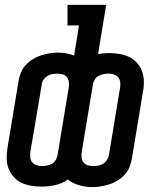

<svg xmlns="http://www.w3.org/2000/svg" viewBox="-20 -755 640 785"><path d="M358 10Q330 10 304 2.5Q278 -5 257 -21Q245 -12 231.5 -6.5Q218 -1 204.5 2Q191 5 177 6.5Q163 8 150 8Q128 8 107.5 4.5Q87 1 68.5 -7.5Q50 -16 36.5 -31Q23 -46 15.5 -64.5Q8 -83 7.5 -104.5Q7 -126 10 -147L56 -425Q59 -442 66 -459Q73 -476 85.5 -489.5Q98 -503 114 -513Q130 -523 147.5 -528.5Q165 -534 182 -537Q199 -540 217 -540Q234 -540 250.5 -537Q267 -534 283 -528L303 -651H256V-735H414L381 -534Q392 -536 403 -537Q414 -538 425 -538Q447 -538 468 -534.5Q489 -531 507 -522.5Q525 -514 539 -499Q553 -484 560 -465.5Q567 -447 568 -425.5Q569 -404 565 -383L519 -105Q516 -88 509 -71Q502 -54 489.5 -40.5Q477 -27 461 -17Q445 -7 427.5 -1.5Q410 4 393 7Q376 10 358 10ZM151 -76Q162 -76 172 -78Q182 -80 191.5 -85Q201 -90 207 -99.5Q213 -109 215 -119L261 -397Q263 -408 261.5 -419.5Q260 -431 253.5 -439.5Q247 -448 236 -451Q225 -454 213 -454Q203 -454 193 -452Q183 -450 174 -444.5Q165 -439 158.5 -430Q152 -421 151 -411L104 -133Q103 -122 104 -110.5Q105 -99 112 -91Q119 -83 129.5 -79.5Q140 -76 151 -76ZM362 -76Q372 -76 382 -78Q392 -80 401.5 -85.5Q411 -91 417 -100Q423 -109 425 -119L471 -397Q473 -408 471.5 -419.5Q470 -431 463 -439Q456 -447 445.5 -450.5Q435 -454 424 -454Q414 -454 403.5 -452Q393 -450 383.5 -445Q374 -440 368 -430.5Q362 -421 360 -411L314 -133Q312 -122 313.5 -110.5Q315 -99 322 -90.5Q329 -82 339.5 -79Q350 -76 362 -76Z"/></svg>

Font: Iosevka Curly Slab MdEx
Style: Italic
Weight: 500
Width: 7
Italic angle: -9°
Monospace: yes
Designer: Belleve Invis
Foundry: Belleve Invis
Version: Version 11.0.0; ttfautohint (v1.8.3)